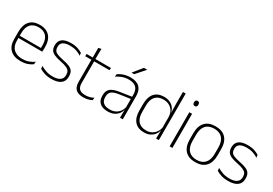

<svg xmlns="http://www.w3.org/2000/svg" viewBox="29 -1520 3373 2371"><g transform="rotate(30 1716.0 -334.5)"><path d="M258 10Q160 10 107.5 -41.2Q55 -92.5 55 -187V-290.5Q55 -391.5 103.5 -445Q152 -498.5 245 -498.5Q307 -498.5 349.2 -474.2Q391.5 -450 413.2 -404.8Q435 -359.5 435 -295.5V-278Q435 -265.5 434.5 -252.8Q434 -240 432.5 -225.5H396Q396.5 -245.5 396.5 -263.2Q396.5 -281 396.5 -296Q396.5 -350.5 379.2 -388Q362 -425.5 328.2 -445.2Q294.5 -465 245 -465Q171 -465 132.5 -421Q94 -377 94 -293V-245V-239V-184.5Q94 -147 105 -117.5Q116 -88 137.2 -67.2Q158.5 -46.5 190 -35.5Q221.5 -24.5 263 -24.5Q310 -24.5 350.5 -38.5Q391 -52.5 426.5 -78.5L422 -40Q391.5 -17 349.8 -3.5Q308 10 258 10ZM75 -225.5V-257.5H422.5V-225.5Z M698 10Q639.5 10 597 -4.2Q554.5 -18.5 527.5 -35L522.5 -74.5Q558.5 -53.5 600.5 -39Q642.5 -24.5 697.5 -24.5Q762 -24.5 797.5 -48.5Q833 -72.5 833 -119V-127Q833 -157 821 -176.8Q809 -196.5 778 -210.5Q747 -224.5 689.5 -236Q628 -248 592.5 -264.5Q557 -281 542 -306.8Q527 -332.5 527 -371.5V-376Q527 -434 568 -465Q609 -496 691.5 -496Q748 -496 788.5 -482.2Q829 -468.5 854 -451L858.5 -414Q827 -435 786.8 -448.8Q746.5 -462.5 693.5 -462.5Q649.5 -462.5 621.5 -452Q593.5 -441.5 580 -422.2Q566.5 -403 566.5 -376V-371.5Q566.5 -340.5 578.8 -321.2Q591 -302 621.8 -289.8Q652.5 -277.5 706 -266.5Q769.5 -254.5 805.8 -237.5Q842 -220.5 857 -194.2Q872 -168 872 -128.5V-118.5Q872 -55.5 826.8 -22.8Q781.5 10 698 10Z M1153.5 9.5Q1102 9.5 1070.2 -5.8Q1038.5 -21 1023.5 -52.2Q1008.5 -83.5 1008.5 -130.5V-459H1048V-134.5Q1048 -79 1073.8 -52.5Q1099.5 -26 1160.5 -26Q1191 -26 1220.2 -33.2Q1249.5 -40.5 1276 -55.5L1271.5 -18.5Q1248.5 -6 1217.2 1.8Q1186 9.5 1153.5 9.5ZM921 -443V-475.5H1270L1266 -443ZM1009 -469.5V-612.5L1049 -621L1047 -469.5Z M1672 0 1674.5 -125 1672.5 -131.5V-290L1673 -328Q1673 -394.5 1639.5 -428.5Q1606 -462.5 1535 -462.5Q1481 -462.5 1437.8 -445.5Q1394.5 -428.5 1363.5 -407L1368 -444Q1384.5 -456 1409.2 -468.2Q1434 -480.5 1466.5 -488.5Q1499 -496.5 1539.5 -496.5Q1584.5 -496.5 1617.2 -485Q1650 -473.5 1671 -451.8Q1692 -430 1702 -399Q1712 -368 1712 -328.5V0ZM1498.5 10Q1426 10 1386.8 -24.2Q1347.5 -58.5 1347.5 -124V-136.5Q1347.5 -197.5 1385.5 -229.8Q1423.5 -262 1510.5 -274.5L1682 -300L1684 -269L1516 -244.5Q1447.5 -234.5 1417.2 -210Q1387 -185.5 1387 -138.5V-128Q1387 -77 1418 -50.5Q1449 -24 1508.5 -24Q1557 -24 1591.8 -42.2Q1626.5 -60.5 1647.8 -91.8Q1669 -123 1675.5 -162L1686 -131H1677Q1672 -94 1651 -61.8Q1630 -29.5 1592 -9.8Q1554 10 1498.5 10ZM1621 -681H1667.5V-680L1555.5 -553H1518V-554Z M2017.5 10Q1929 10 1882 -43.8Q1835 -97.5 1835 -199V-287.5Q1835 -389 1882.2 -442.8Q1929.5 -496.5 2019.5 -496.5Q2068 -496.5 2105.8 -477.8Q2143.5 -459 2165.8 -425.2Q2188 -391.5 2190.5 -345.5H2203.5L2188.5 -309.5Q2185.5 -360.5 2163.5 -394.5Q2141.5 -428.5 2106.2 -445.8Q2071 -463 2027.5 -463Q1953.5 -463 1914 -419Q1874.5 -375 1874.5 -290V-197.5Q1874.5 -112.5 1914 -68.2Q1953.5 -24 2028.5 -24Q2072 -24 2105.8 -41.8Q2139.5 -59.5 2161.5 -91.2Q2183.5 -123 2190 -164.5L2203 -132.5H2191.5Q2186 -93 2164 -60.8Q2142 -28.5 2105.2 -9.2Q2068.5 10 2017.5 10ZM2186.5 0 2189.5 -126.5 2188.5 -140V-347L2189 -359L2186.5 -497.5V-664H2226V0Z M2380 0V-486.5H2419.5V0ZM2400 -585.5Q2384.5 -585.5 2376.8 -594.5Q2369 -603.5 2369 -620.5V-624.5Q2369 -641 2376.8 -650Q2384.5 -659 2400 -659Q2415 -659 2422.8 -650Q2430.5 -641 2430.5 -624.5V-620.5Q2430.5 -603 2422.8 -594.2Q2415 -585.5 2400 -585.5Z M2750 12Q2652.5 12 2602.2 -43Q2552 -98 2552 -201V-286.5Q2552 -389.5 2602.5 -444Q2653 -498.5 2750 -498.5Q2847 -498.5 2897.8 -444Q2948.5 -389.5 2948.5 -286.5V-201Q2948.5 -98 2897.8 -43Q2847 12 2750 12ZM2750 -21.5Q2827 -21.5 2867.8 -67.2Q2908.5 -113 2908.5 -199.5V-288Q2908.5 -374 2868 -419.5Q2827.5 -465 2750 -465Q2672.5 -465 2632 -419.5Q2591.5 -374 2591.5 -288V-199.5Q2591.5 -113 2632 -67.2Q2672.5 -21.5 2750 -21.5Z M3217.5 10Q3159 10 3116.5 -4.2Q3074 -18.5 3047 -35L3042 -74.5Q3078 -53.5 3120 -39Q3162 -24.5 3217 -24.5Q3281.5 -24.5 3317 -48.5Q3352.5 -72.5 3352.5 -119V-127Q3352.5 -157 3340.5 -176.8Q3328.5 -196.5 3297.5 -210.5Q3266.5 -224.5 3209 -236Q3147.5 -248 3112 -264.5Q3076.5 -281 3061.5 -306.8Q3046.5 -332.5 3046.5 -371.5V-376Q3046.5 -434 3087.5 -465Q3128.5 -496 3211 -496Q3267.5 -496 3308 -482.2Q3348.5 -468.5 3373.5 -451L3378 -414Q3346.5 -435 3306.2 -448.8Q3266 -462.5 3213 -462.5Q3169 -462.5 3141 -452Q3113 -441.5 3099.5 -422.2Q3086 -403 3086 -376V-371.5Q3086 -340.5 3098.2 -321.2Q3110.5 -302 3141.2 -289.8Q3172 -277.5 3225.5 -266.5Q3289 -254.5 3325.2 -237.5Q3361.5 -220.5 3376.5 -194.2Q3391.5 -168 3391.5 -128.5V-118.5Q3391.5 -55.5 3346.2 -22.8Q3301 10 3217.5 10Z"/></g></svg>

Font: Anek Telugu Medium ExtraLight
Style: Regular
Weight: 250
Version: Version 1.003